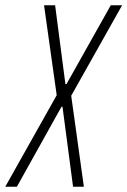

<svg xmlns="http://www.w3.org/2000/svg" viewBox="-56 -708 483 728"><path d="M-36 0 159 -347 111 -688H153L192 -389H196L364 -688H407L214 -345L262 0H221L181 -303H177L8 0Z"/></svg>

Font: Saira UltraCondensed ExtraLight
Style: Italic
Weight: 250
Width: 1
Italic angle: -12°
Designer: Hector Gatti with collaboration of the Omnibus-Type team
Foundry: Omnibus-Type
Version: Version 1.101